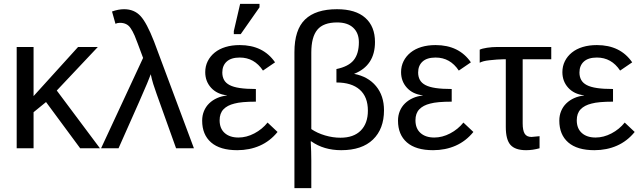

<svg xmlns="http://www.w3.org/2000/svg" viewBox="-20 -773 3348 1001"><path d="M398 0 220 -241 155 -188V0H67V-528H155V-272L387 -528H490L276 -301L501 0Z M726 -471Q709 -517 698 -546Q687 -575 682 -587Q671 -612 661 -626Q643 -654 605 -654Q592 -654 582 -649L564 -713Q597 -725 627 -725Q680 -725 713 -689Q745 -654 783 -557L991 0H898L797 -282Q787 -309 779 -335Q771 -361 766 -386Q762 -375 757 -363Q752 -351 747 -338Q742 -325 705 -241Q668 -157 598 0H507Z M1223 -56Q1265 -56 1306 -77.5Q1347 -99 1375 -134L1427 -85Q1388 -37 1334.5 -13.5Q1281 10 1217 10Q1127 10 1080.5 -30.5Q1034 -71 1034 -144Q1034 -171 1043.5 -194Q1053 -217 1070.5 -234Q1088 -251 1111.5 -261.5Q1135 -272 1163 -275V-276Q1111 -282 1080.5 -315.5Q1050 -349 1050 -397Q1050 -428 1063 -454Q1076 -480 1099.5 -499Q1123 -518 1156 -528Q1189 -538 1230 -538Q1352 -538 1414 -448L1351 -405Q1306 -473 1230 -473Q1185 -473 1162 -452Q1139 -431 1139 -395Q1139 -373 1148 -356.5Q1157 -340 1177 -329.5Q1197 -319 1230.5 -314Q1264 -309 1314 -309V-243Q1238 -243 1202 -233Q1165 -224 1145 -203Q1125 -182 1125 -146Q1125 -103 1151.5 -79.5Q1178 -56 1223 -56ZM1199 -595V-611L1232 -753H1333V-735L1235 -595Z M1982 -198Q1982 -101 1924.5 -45.5Q1867 10 1759 10Q1668 10 1603 -36H1600Q1603 20 1603 63V208H1515V-501Q1515 -618 1570.5 -671.5Q1626 -725 1737 -725Q1834 -725 1884.5 -680Q1935 -635 1935 -554Q1935 -431 1826 -388Q1899 -374 1940.5 -324Q1982 -274 1982 -198ZM1603 -100Q1634 -79 1674.5 -67Q1715 -55 1755 -55Q1824 -55 1861 -92.5Q1898 -130 1898 -196Q1898 -268 1855.5 -305.5Q1813 -343 1734 -343V-413Q1797 -426 1824 -459.5Q1851 -493 1851 -553Q1851 -601 1821.5 -628.5Q1792 -656 1738 -656Q1666 -656 1634.5 -618Q1603 -580 1603 -499Z M2244 -56Q2286 -56 2327 -77.5Q2368 -99 2396 -134L2448 -85Q2409 -37 2355.5 -13.5Q2302 10 2238 10Q2148 10 2101.5 -30.5Q2055 -71 2055 -144Q2055 -171 2064.5 -194Q2074 -217 2091.5 -234Q2109 -251 2132.5 -261.5Q2156 -272 2184 -275V-276Q2132 -282 2101.5 -315.5Q2071 -349 2071 -397Q2071 -428 2084 -454Q2097 -480 2120.5 -499Q2144 -518 2177 -528Q2210 -538 2251 -538Q2373 -538 2435 -448L2372 -405Q2327 -473 2251 -473Q2206 -473 2183 -452Q2160 -431 2160 -395Q2160 -373 2169 -356.5Q2178 -340 2198 -329.5Q2218 -319 2251.5 -314Q2285 -309 2335 -309V-243Q2259 -243 2223 -233Q2186 -224 2166 -203Q2146 -182 2146 -146Q2146 -103 2172.5 -79.5Q2199 -56 2244 -56Z M2604 -464Q2588 -464 2570.5 -462.5Q2553 -461 2533 -459Q2513 -457 2500.5 -453.5Q2488 -450 2481 -446V-514Q2493 -520 2519 -524Q2545 -528 2571 -528H2854V-464H2705V-130Q2705 -93 2715.5 -76Q2726 -59 2751 -59L2793 -63V0Q2757 10 2723 10Q2666 10 2641.5 -17.5Q2617 -45 2617 -111V-464Z M3085 -56Q3127 -56 3168 -77.5Q3209 -99 3237 -134L3289 -85Q3250 -37 3196.5 -13.5Q3143 10 3079 10Q2989 10 2942.5 -30.5Q2896 -71 2896 -144Q2896 -171 2905.5 -194Q2915 -217 2932.5 -234Q2950 -251 2973.5 -261.5Q2997 -272 3025 -275V-276Q2973 -282 2942.5 -315.5Q2912 -349 2912 -397Q2912 -428 2925 -454Q2938 -480 2961.5 -499Q2985 -518 3018 -528Q3051 -538 3092 -538Q3214 -538 3276 -448L3213 -405Q3168 -473 3092 -473Q3047 -473 3024 -452Q3001 -431 3001 -395Q3001 -373 3010 -356.5Q3019 -340 3039 -329.5Q3059 -319 3092.5 -314Q3126 -309 3176 -309V-243Q3100 -243 3064 -233Q3027 -224 3007 -203Q2987 -182 2987 -146Q2987 -103 3013.5 -79.5Q3040 -56 3085 -56Z"/></svg>

Font: Libra Sans
Style: Regular
Weight: 400
Foundry: Context Ltd
Version: Version 1.000; ttfautohint (v1.3)